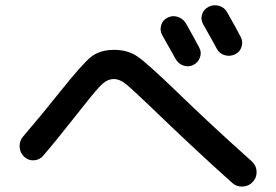

<svg xmlns="http://www.w3.org/2000/svg" viewBox="-20 -783 1040 724"><path d="M611 -716Q630 -726 650 -719.5Q670 -713 681 -695Q715 -635 731 -604Q741 -586 734 -566.5Q727 -547 709 -538Q690 -529 671 -536Q652 -543 642 -561Q607 -624 592 -650Q582 -667 587.5 -687Q593 -707 611 -716ZM837 -736Q871 -676 887 -645Q897 -627 891 -607Q885 -587 866 -578Q847 -569 827 -575Q807 -581 797 -600Q781 -630 747 -690Q736 -708 741.5 -727.5Q747 -747 766 -757Q785 -767 806 -761Q827 -755 837 -736ZM144 -197Q130 -180 108.5 -178.5Q87 -177 71 -192Q55 -207 54 -229.5Q53 -252 67 -268Q143 -357 204 -434Q291 -543 324 -569Q357 -595 411 -595Q461 -595 497.5 -570.5Q534 -546 649 -435Q781 -307 929 -175Q946 -160 947.5 -137.5Q949 -115 934 -98Q919 -81 896 -79.5Q873 -78 856 -93Q715 -219 543 -385Q473 -452 451.5 -468.5Q430 -485 409 -485Q387 -485 367 -467.5Q347 -450 293 -381Q193 -254 144 -197Z"/></svg>

Font: Rounded Mplus 1c Medium
Style: Regular
Weight: 500
Version: Version 1.059.20150529